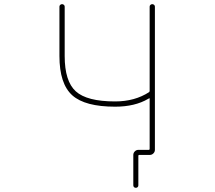

<svg xmlns="http://www.w3.org/2000/svg" viewBox="-20 -773 1040 929"><path d="M625 124V-23.4Q625 -33.2 632.3 -40.5Q639.6 -47.9 649.4 -47.9H700.2Q704.1 -47.9 704.1 -52.7V-294.9Q704.1 -299.8 701.2 -296.9L697.3 -294.9Q632.8 -256.8 537.1 -256.8Q391.6 -256.8 330.1 -311.5Q267.6 -367.2 267.6 -502V-741.2Q267.6 -746.1 271.5 -749.5Q275.4 -752.9 280.3 -752.9Q285.2 -752.9 289.1 -749.5Q293 -746.1 293 -741.2V-502Q293 -379.9 346.7 -331.1Q400.4 -282.2 537.1 -282.2Q631.8 -282.2 701.2 -327.1Q704.1 -329.1 704.1 -334V-741.2Q704.1 -746.1 708 -749.5Q711.9 -752.9 716.8 -752.9Q721.7 -752.9 725.6 -749.5Q729.5 -746.1 729.5 -741.2V-47.9Q729.5 -38.1 722.2 -30.8Q714.8 -23.4 705.1 -23.4H654.3Q649.4 -23.4 649.4 -18.6V124Q649.4 128.9 646 132.3Q642.6 135.7 637.2 135.7Q631.8 135.7 628.4 132.3Q625 128.9 625 124Z"/></svg>

Font: Rounded-X Mgen+ 1mn thin
Style: Regular
Weight: 100
Designer: [Source Han Sans]
Ryoko NISHIZUKA  (kana & ideographs); Paul D. Hunt (Latin, Greek & Cyrillic); Wenlong ZHANG  (bopomofo
Version: Version 1.059.20150602